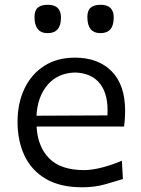

<svg xmlns="http://www.w3.org/2000/svg" viewBox="-20 -776 594 807"><path d="M325.7 11.2Q232.9 11.2 172.6 -24.2Q112.3 -59.6 83 -121.8Q53.7 -184.1 53.7 -263.7Q53.7 -342.3 82.8 -403.3Q111.8 -464.4 165.8 -499Q219.7 -533.7 294.4 -533.7Q393.1 -533.7 449.5 -476.3Q505.9 -418.9 505.9 -310.1Q505.9 -274.4 501.5 -244.1H133.8Q138.2 -159.2 187 -110.1Q235.8 -61 334 -61Q365.7 -61 408.2 -71.8Q450.7 -82.5 492.2 -100.6L496.6 -23.4Q465.3 -13.7 421.4 -1.2Q377.4 11.2 325.7 11.2ZM431.6 -291Q436.5 -377.4 401.1 -423.3Q365.7 -469.2 295.4 -471.2Q222.7 -469.2 180.2 -419.7Q137.7 -370.1 133.3 -289.6ZM180.2 -636.7Q125 -636.7 125 -704.6Q125 -731.9 138.9 -743.9Q152.8 -755.9 181.2 -755.9Q236.3 -755.9 236.3 -702.1Q236.3 -636.7 180.2 -636.7ZM402.3 -636.7Q347.2 -636.7 347.2 -704.6Q347.2 -731.9 361.1 -743.9Q375 -755.9 403.3 -755.9Q458 -755.9 458 -702.1Q458 -636.7 402.3 -636.7Z"/></svg>

Font: Pinar DS2-Regular
Style: Regular
Weight: 400
Designer: Amin Abedi
Version: Version 2.000